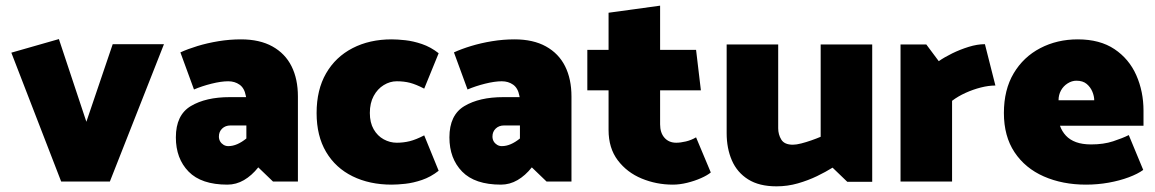

<svg xmlns="http://www.w3.org/2000/svg" viewBox="-20 -641 4078 678"><path d="M368 0 559 -485H378L285 -211L188 -503L20 -455L196 0Z M753 -159Q753 -176 764.5 -187Q776 -198 794 -198H850V-152Q834 -139 818 -132Q802 -125 786 -125Q777 -125 769.5 -129.5Q762 -134 757.5 -141.5Q753 -149 753 -159ZM665 -325Q693 -337 727 -345.5Q761 -354 786 -354Q809 -354 826 -342Q843 -330 848 -303L849 -298H791Q707 -298 654 -266.5Q601 -235 601 -156Q601 -81 646 -35Q691 11 783 11Q814 11 841.5 -5Q869 -21 892 -50L944 0H1032V-300Q1032 -362 1009.5 -407Q987 -452 942 -477Q897 -502 831 -502Q791 -502 751.5 -495.5Q712 -489 677.5 -478.5Q643 -468 617 -456Z M1478 -163Q1449 -148 1427 -142.5Q1405 -137 1381 -137Q1357 -137 1335 -149Q1313 -161 1299.5 -184.5Q1286 -208 1286 -242Q1286 -277 1299.5 -302Q1313 -327 1335 -340.5Q1357 -354 1381 -354Q1407 -354 1428 -348.5Q1449 -343 1478 -328L1529 -453Q1501 -475 1470 -485.5Q1439 -496 1411 -499Q1383 -502 1363 -502Q1285 -502 1225 -471Q1165 -440 1131.5 -382Q1098 -324 1098 -242Q1098 -161 1131.5 -104.5Q1165 -48 1225 -18.5Q1285 11 1363 11Q1383 11 1411 8Q1439 5 1470 -5.5Q1501 -16 1529 -38Z M1719 -159Q1719 -176 1730.5 -187Q1742 -198 1760 -198H1816V-152Q1800 -139 1784 -132Q1768 -125 1752 -125Q1743 -125 1735.5 -129.5Q1728 -134 1723.5 -141.5Q1719 -149 1719 -159ZM1631 -325Q1659 -337 1693 -345.5Q1727 -354 1752 -354Q1775 -354 1792 -342Q1809 -330 1814 -303L1815 -298H1757Q1673 -298 1620 -266.5Q1567 -235 1567 -156Q1567 -81 1612 -35Q1657 11 1749 11Q1780 11 1807.5 -5Q1835 -21 1858 -50L1910 0H1998V-300Q1998 -362 1975.5 -407Q1953 -452 1908 -477Q1863 -502 1797 -502Q1757 -502 1717.5 -495.5Q1678 -489 1643.5 -478.5Q1609 -468 1583 -456Z M2438 -465H2311V-621L2129 -596V-465H2054V-322H2129V-182Q2129 -118 2161.5 -75Q2194 -32 2246 -10.5Q2298 11 2356 11Q2380 11 2406.5 4.5Q2433 -2 2455.5 -12Q2478 -22 2490 -32L2438 -156Q2421 -146 2402 -141.5Q2383 -137 2368 -137Q2342 -137 2326.5 -154.5Q2311 -172 2311 -202V-322H2455Z M2878 -484V-158Q2864 -152 2845.5 -145.5Q2827 -139 2809.5 -134.5Q2792 -130 2780 -130Q2750 -130 2739 -148Q2728 -166 2728 -188V-484H2546V-171Q2546 -117 2564.5 -74.5Q2583 -32 2622 -7.5Q2661 17 2722 17Q2761 17 2797.5 6.5Q2834 -4 2865 -19Q2896 -34 2920 -49L2972 1H3060V-484Z M3342 0V-285Q3363 -301 3389.5 -313Q3416 -325 3443.5 -332Q3471 -339 3495 -339L3458 -485Q3431 -485 3400.5 -475.5Q3370 -466 3342.5 -452.5Q3315 -439 3295 -425L3251 -484H3160V0Z M4018 -197V-250Q4018 -318 3992.5 -375.5Q3967 -433 3915.5 -467.5Q3864 -502 3786 -502Q3713 -502 3653.5 -471Q3594 -440 3559.5 -382Q3525 -324 3525 -242Q3525 -160 3562.5 -103.5Q3600 -47 3666 -18Q3732 11 3815 11Q3856 11 3895 4Q3934 -3 3966 -15Q3998 -27 4017 -41L3966 -164Q3944 -153 3910.5 -142Q3877 -131 3833 -131Q3802 -131 3780 -139Q3758 -147 3744 -162Q3730 -177 3723 -197ZM3718 -287Q3718 -306 3726.5 -321.5Q3735 -337 3750 -346.5Q3765 -356 3781 -356Q3804 -356 3817.5 -344.5Q3831 -333 3837.5 -317Q3844 -301 3844 -287Z"/></svg>

Font: Catamaran Thin Black
Style: Regular
Weight: 900
Version: Version 2.000